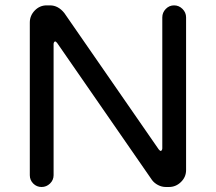

<svg xmlns="http://www.w3.org/2000/svg" viewBox="-20 -708 824 733"><path d="M93.8 -39.1V-622.1Q93.8 -648.4 112.8 -668Q131.8 -687.5 158.2 -687.5H170.9Q202.1 -687.5 225.6 -658.2L585.9 -137.7Q590.8 -131.8 593.8 -131.8Q595.7 -131.8 597.7 -134.8Q599.6 -137.7 599.6 -141.6V-641.6Q599.6 -660.2 612.8 -673.8Q626 -687.5 644.5 -687.5Q663.1 -687.5 676.8 -673.8Q690.4 -660.2 690.4 -641.6V-58.6Q690.4 -32.2 670.9 -13.2Q651.4 5.9 625 5.9H613.3Q597.7 5.9 583.5 -1.5Q569.3 -8.8 560.5 -20.5L198.2 -543.9Q193.4 -549.8 190.4 -549.8Q188.5 -549.8 186.5 -546.9Q184.6 -543.9 184.6 -540V-39.1Q184.6 -20.5 170.9 -7.3Q157.2 5.9 138.7 5.9Q120.1 5.9 106.9 -7.3Q93.8 -20.5 93.8 -39.1Z"/></svg>

Font: jf-openhuninn-1.1
Style: Regular
Weight: 400
Designer: [Kosugi Maru]
      Designed by Motoya company      

      [Varela Round]
      Joe Prince(Latin component); Avraham Co
Foundry: justfont CO.,LTD.
Version: 1.1